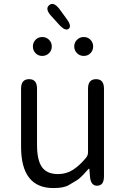

<svg xmlns="http://www.w3.org/2000/svg" viewBox="-20 -942 642 975"><path d="M251 13Q87 13 87 -197V-492Q87 -540 128 -540Q168 -540 168 -492V-207Q168 -129 193 -93.5Q218 -58 275 -58Q317 -58 351 -80Q385 -102 417 -141Q427 -153 427 -169V-492Q427 -540 468 -540Q508 -540 508 -492V-47Q508 0 475 1Q441 3 437 -45L434 -80Q434 -86 432.5 -86Q431 -86 422 -76Q389 -38 371 -27Q350 -14 329 -2Q304 13 251 13ZM194.5 -658Q174 -658 160.5 -672Q147 -686 147 -706Q147 -726 160.5 -740Q174 -754 194.5 -754Q215 -754 229 -740Q243 -726 243 -706Q243 -686 229 -672Q215 -658 194.5 -658ZM405.5 -658Q385 -658 371 -672Q357 -686 357 -706Q357 -726 371 -740Q385 -754 405.5 -754Q426 -754 439.5 -740Q453 -726 453 -706Q453 -686 439.5 -672Q426 -658 405.5 -658ZM329 -796Q312 -782 280 -817L240 -861Q207 -897 230 -916Q252 -935 282 -896L317 -848Q346 -810 329 -796Z"/></svg>

Font: Resource Han Rounded JP Normal
Style: Regular
Weight: 350
Designer: Cyano Hao (round all glyphs); Ryoko NISHIZUKA 西塚涼子 (kana, bopomofo & ideographs); Paul D. Hunt (Latin, Greek & Cyrillic)
Foundry: Cyano Hao
Version: 0.990